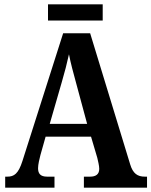

<svg xmlns="http://www.w3.org/2000/svg" viewBox="-20 -868 700 888"><path d="M202 -773H455V-848H202ZM4 0H232V-51H198C167 -51 156 -65 156 -90C156 -108 163 -135 167 -151L191 -236H401L430 -138C433 -124 439 -102 439 -87C439 -61 422 -51 397 -51H368V0H660V-51H650C616 -51 595 -65 582 -108L397 -714H272L84 -124C65 -64 45 -51 14 -51H4ZM210 -295 266 -489C279 -533 290 -576 299 -617C307 -575 319 -532 332 -484L383 -295Z"/></svg>

Font: Noto Serif Georgian Condensed Bold
Style: Regular
Weight: 700
Width: 3
Designer: Monotype Design Team, Akaki Razmadze
Foundry: Google LLC
Version: Version 2.003